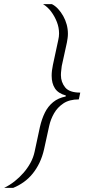

<svg xmlns="http://www.w3.org/2000/svg" viewBox="-83 -763 427 933"><path d="M-63 150Q-36 137 -12 118Q12 99 31.5 76.5Q51 54 65 28.5Q79 3 85 -25L111 -146Q120 -185 135 -215.5Q150 -246 175 -266.5Q200 -287 236 -294L237 -299Q200 -309 184 -333.5Q168 -358 168 -395Q168 -407 169.5 -420Q171 -433 174 -447L200 -568Q202 -577 203 -584.5Q204 -592 204 -600Q204 -629 193.5 -656Q183 -683 166 -706Q149 -729 126 -743H169Q185 -735 199 -720Q213 -705 224 -685.5Q235 -666 241 -644Q247 -622 247 -599Q247 -588 245.5 -577.5Q244 -567 242 -556L217 -442Q216 -431 214.5 -420Q213 -409 213 -398Q213 -364 233.5 -338.5Q254 -313 307 -313L300 -280Q254 -280 225 -260.5Q196 -241 179.5 -212Q163 -183 156 -151L131 -37Q123 -2 109 27.5Q95 57 75.5 81Q56 105 32 122Q8 139 -19 150Z"/></svg>

Font: Saira SemiExpanded ExtraLight
Style: Italic
Weight: 250
Width: 6
Italic angle: -12°
Designer: Hector Gatti with collaboration of the Omnibus-Type team
Foundry: Omnibus-Type
Version: Version 1.101